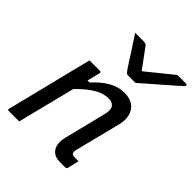

<svg xmlns="http://www.w3.org/2000/svg" viewBox="-227 -964 1100 1100"><g transform="rotate(45 323.0 -414.5)"><path d="M153 -532H238Q248 -532 246 -521Q241 -502 236 -482.5Q231 -463 226 -443H243Q285 -490 330.5 -516.5Q376 -543 425 -543Q493 -543 520.5 -499Q548 -455 531 -390Q514 -320 496.5 -253.5Q479 -187 462 -116Q456 -94 465 -85Q471 -79 487 -79H517Q513 -62 509 -45Q505 -28 501 -11Q498 0 487 0H449Q395 0 375 -33.5Q355 -67 368 -121Q385 -186 400 -248.5Q415 -311 432 -378Q442 -418 428.5 -437Q415 -456 385 -456Q345 -456 301 -431Q257 -406 203 -350Q181 -263 159 -175Q137 -87 115 0H31Q19 0 23 -11Q49 -116 75.5 -221.5Q102 -327 128 -433Q136 -465 142.5 -490.5Q149 -516 153 -532ZM430 -627H370Q363 -627 358 -631Q353 -635 343 -649Q337 -658 323.5 -678.5Q310 -699 293 -726Q276 -753 258 -780Q240 -807 226 -829H294Q312 -829 321 -818Q330 -806 351.5 -776.5Q373 -747 406 -702H411Q464 -745 501 -775Q538 -805 568 -829H638Q648 -829 646 -820Q645 -816 640.5 -811.5Q636 -807 619 -792Q604 -779 578 -756Q552 -733 523 -708Q494 -683 469 -661Q444 -639 430 -627Z"/></g></svg>

Font: Recursive Sn Lnr St
Style: Italic
Weight: 400
Italic angle: -15°
Version: Version 1.079;hotconv 1.0.112;makeotfexe 2.5.65598; ttfautoh